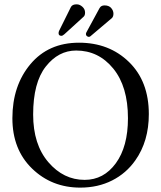

<svg xmlns="http://www.w3.org/2000/svg" viewBox="-20 -855 742 885"><path d="M502.9 -792Q502.9 -778.8 496.1 -772L397 -688Q394 -685.1 389.2 -685.1Q385.3 -685.1 380.6 -688.5Q376 -691.9 376 -698.2Q376 -702.6 379.9 -709L439 -817.9Q445.8 -830.1 461.9 -830.1Q481.9 -830.1 492.4 -818.1Q502.9 -806.2 502.9 -792ZM372.1 -796.9Q372.1 -783.7 365.2 -777.8L276.9 -697.3Q268.6 -689.9 263.2 -689.9Q250 -689.9 250 -702.1Q250 -708 252.4 -712.9L307.1 -823.2Q314 -835.4 334 -835Q347.2 -835 359.6 -824Q372.1 -813 372.1 -796.9ZM331.1 -622.1Q249 -622.1 190.9 -548.1Q132.8 -474.1 132.8 -327.1Q132.8 -189 202.9 -107.4Q272.9 -25.9 370.1 -25.9Q458 -25.9 513.9 -102.5Q569.8 -179.2 569.8 -310.1Q569.8 -456.1 502 -539.1Q434.1 -622.1 331.1 -622.1ZM666 -329.1Q666 -204.1 604 -116.2Q562 -56.2 496.8 -23.2Q431.6 9.8 350.1 9.8Q218.3 9.8 127.7 -78.1Q37.1 -166 37.1 -310.1Q37.1 -460 120.1 -559.1Q203.1 -658.2 344.2 -658.2Q483.4 -658.2 574.7 -569.1Q666 -480 666 -329.1Z"/></svg>

Font: Linux Libertine
Style: Regular
Weight: 400
Designer: Philipp H. Poll
Foundry: Philipp H. Poll
Version: Version 5.3.0 ; ttfautohint (v0.9)